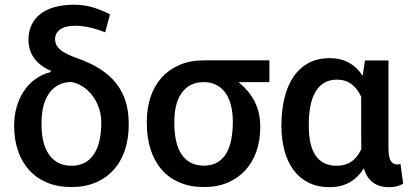

<svg xmlns="http://www.w3.org/2000/svg" viewBox="-20 -785 1738 816"><path d="M284 10Q225.5 10 180 -9Q134.5 -28 103.5 -62.5Q72.5 -97 56.2 -145Q40 -193 40 -251Q40 -293 50.8 -330.5Q61.5 -368 81.5 -398Q101.5 -428 130.2 -448.8Q159 -469.5 194.5 -478.5L196.5 -484Q148.5 -505 124.8 -538.2Q101 -571.5 101 -615.5Q101 -685.5 151.2 -725.2Q201.5 -765 297 -765Q333 -765 369.8 -755Q406.5 -745 447.5 -724L427 -647.5Q358 -675.5 298.5 -675.5Q258 -675.5 236 -660Q214 -644.5 214 -618Q214 -607 218.5 -596.5Q223 -586 233.8 -576Q244.5 -566 262.8 -556.5Q281 -547 308.5 -537.5Q420.5 -498.5 473.8 -430.8Q527 -363 527 -262V-254Q527 -195.5 510.8 -147Q494.5 -98.5 463.5 -63.8Q432.5 -29 387.2 -9.5Q342 10 284 10ZM284 -80.5Q316 -80.5 339.8 -93.2Q363.5 -106 379.2 -129.8Q395 -153.5 402.8 -187.8Q410.5 -222 410.5 -265Q410.5 -294.5 401.5 -322.8Q392.5 -351 376 -374.2Q359.5 -397.5 336.2 -414Q313 -430.5 284.5 -436.5Q251.5 -436.5 227.5 -423.2Q203.5 -410 187.8 -387Q172 -364 164.2 -332.5Q156.5 -301 156.5 -265V-254Q156.5 -216.5 164 -184.8Q171.5 -153 187.2 -129.8Q203 -106.5 227 -93.5Q251 -80.5 284 -80.5Z M847 10Q788.5 10 743 -9.5Q697.5 -29 666.8 -64.5Q636 -100 620 -150Q604 -200 604 -261V-269Q604 -326 620.2 -373.8Q636.5 -421.5 667.5 -455.8Q698.5 -490 743.5 -509.2Q788.5 -528.5 846.5 -528.5H1125V-436H995.5V-435.5Q995 -435 995 -434.5Q1037.5 -401 1061.8 -354.2Q1086 -307.5 1086 -247V-242Q1086 -188.5 1070 -142.2Q1054 -96 1023.5 -62.2Q993 -28.5 948.5 -9.2Q904 10 847 10ZM847 -81Q879 -81 902.2 -94Q925.5 -107 940.5 -131.2Q955.5 -155.5 962.5 -190.5Q969.5 -225.5 969.5 -269Q969.5 -304.5 962.2 -335Q955 -365.5 939.8 -388Q924.5 -410.5 901.2 -423.2Q878 -436 846 -436Q813.5 -436 790 -423.5Q766.5 -411 751 -388.5Q735.5 -366 728.2 -335.5Q721 -305 721 -269V-258.5Q721 -217.5 728.8 -184.5Q736.5 -151.5 752 -128.5Q767.5 -105.5 791.2 -93.2Q815 -81 847 -81Z M1633 10.5Q1549.5 10.5 1526.5 -70Q1476.5 10.5 1381.5 10.5Q1330.5 10.5 1292 -8.5Q1253.5 -27.5 1227.8 -62Q1202 -96.5 1189 -145Q1176 -193.5 1176 -252Q1176 -315 1188.8 -367.8Q1201.5 -420.5 1227 -458.2Q1252.5 -496 1291.2 -517Q1330 -538 1382.5 -538Q1471 -538 1521.5 -463L1531 -528H1631V-156Q1631 -117.5 1640.2 -101.8Q1649.5 -86 1668.5 -86Q1677 -86 1682 -88.5L1693.5 -4Q1667.5 10.5 1633 10.5ZM1411 -80.5Q1447.5 -80.5 1473 -97.8Q1498.5 -115 1515.5 -151Q1515 -181 1515 -236.5V-245Q1515 -248 1515 -250.5V-254Q1515 -256 1515 -257.5V-267Q1515 -270 1515 -273V-277Q1515 -279 1515 -281V-285Q1515 -287 1515 -289V-293Q1515 -295 1515 -297.5V-374Q1498.5 -409.5 1473.2 -428Q1448 -446.5 1412 -446.5Q1379.5 -446.5 1357 -432.5Q1334.5 -418.5 1320 -393.2Q1305.5 -368 1299 -333.2Q1292.5 -298.5 1292.5 -257.5V-247Q1292.5 -209 1299.2 -178.2Q1306 -147.5 1320.2 -125.8Q1334.5 -104 1357 -92.2Q1379.5 -80.5 1411 -80.5Z"/></svg>

Font: Roberto Sans Medium
Style: Regular
Weight: 500
Designer: Google (font) & Cristiano Sobral (main changes)
Version: Version 1.000;October 12, 2021;FontCreator 14.0.0.2814 64-bi